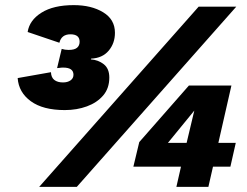

<svg xmlns="http://www.w3.org/2000/svg" viewBox="-20 -730 966 750"><path d="M233 -300Q148 -300 100.5 -334.5Q53 -369 49 -425L179 -448Q180 -427 192.5 -417.5Q205 -408 226 -408Q244 -408 255.5 -416Q267 -424 267 -438Q267 -466 227 -466Q219 -466 213.5 -465Q208 -464 203 -464L221 -539Q228 -537 234 -536Q240 -535 248 -535Q271 -535 281 -543.5Q291 -552 291 -567Q291 -596 255 -596Q220 -596 212 -563L88 -605Q95 -651 142 -680.5Q189 -710 268 -710Q337 -710 383 -682Q429 -654 429 -602Q429 -561 404.5 -532Q380 -503 336 -501L335 -498Q364 -496 385.5 -479Q407 -462 407 -427Q407 -385 383 -357Q359 -329 319.5 -314.5Q280 -300 233 -300ZM133 0 756 -704H903L280 0ZM669 0 687 -79H501L524 -175L718 -396H884L833 -172H901L880 -79H812L794 0ZM636 -172H709L739 -298Z"/></svg>

Font: Prodigy Sans ExtraBold
Style: Italic
Weight: 800
Italic angle: -13°
Designer: Wei Huang
Foundry: Wei Huang
Version: Version 1.003; ttfautohint (v1.8.3)